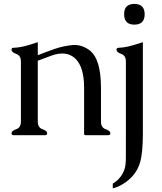

<svg xmlns="http://www.w3.org/2000/svg" viewBox="-20 -704 844 1000"><path d="M176.8 -416.5Q203.6 -426.8 224.1 -434.6Q244.6 -442.4 263.2 -448.7Q308.1 -464.4 356.4 -469.2Q362.3 -469.7 368.7 -469.7Q409.7 -469.7 446.8 -441.9Q505.9 -396.5 505.9 -247.1V-71.3Q505.9 -39.6 530.3 -31Q554.7 -22.5 554.7 -10.3Q554.7 0 544.9 0H426.3Q418 0 418 -6.3V-247.1Q418 -354 373.5 -397.5Q345.2 -425.3 304.2 -425.3Q280.8 -425.3 252.9 -416Q242.2 -412.1 225.8 -406Q209.5 -399.9 197.8 -395.5Q186 -391.1 176.8 -387.7V-71.3Q176.8 -39.6 201.2 -31Q225.6 -22.5 225.6 -10.3Q225.6 0 215.8 0H50.3Q40 0 40 -10.3Q40 -22.5 64.5 -31Q88.9 -39.6 88.9 -71.3V-383.8Q88.9 -414.6 64.5 -423.3Q40 -432.1 40 -444.8Q40 -455.1 50.3 -455.1Q82.5 -456.5 114 -465.1Q145.5 -473.6 176.8 -484.4ZM679.7 -683.6Q733.4 -683.6 733.4 -629.9Q733.4 -575.7 679.7 -575.7Q626.5 -575.7 626.5 -629.9Q626.5 -683.6 679.7 -683.6ZM724.1 -5.9Q723.6 90.3 710.9 137.2Q698.2 184.1 666.5 217.3Q621.1 263.7 567.4 276.9V252.4Q613.8 224.6 629.4 174.3Q635.3 154.3 635.5 118.2Q635.7 82 635.7 -2.9V-383.8Q635.7 -414.6 611.3 -423.3Q586.9 -432.1 586.9 -444.8Q586.9 -455.1 597.2 -455.1Q629.4 -456.5 660.9 -465.1Q692.4 -473.6 724.1 -484.4Z"/></svg>

Font: Caudex
Style: Regular
Weight: 400
Version: Version 1.01